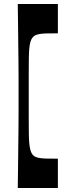

<svg xmlns="http://www.w3.org/2000/svg" viewBox="-20 -758 354 962"><path d="M270 184H69Q70 123 70.5 74Q71 25 71.5 -18.5Q72 -62 72.5 -102.5Q73 -143 73 -185.5Q73 -228 73 -277Q73 -326 73 -368.5Q73 -411 72.5 -452Q72 -493 71.5 -536Q71 -579 70.5 -628Q70 -677 69 -738H270V-591Q236 -591 214 -590.5Q192 -590 178 -587.5Q164 -585 155.5 -580.5Q147 -576 141 -567Q136 -560 132.5 -548.5Q129 -537 127 -517.5Q125 -498 124.5 -467Q124 -436 124 -389.5Q124 -343 124 -277Q124 -211 124 -164.5Q124 -118 124.5 -87Q125 -56 127 -37.5Q129 -19 132 -7.5Q135 4 140 12Q145 21 154 26Q163 31 177 33.5Q191 36 213.5 36.5Q236 37 270 37Z"/></svg>

Font: Ojuju
Style: Bold
Weight: 700
Designer: Chisaokwu Joboson, Mirko Velimirovic
Foundry: Udi Foundry
Version: Version 1.000